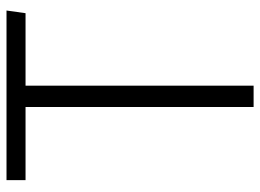

<svg xmlns="http://www.w3.org/2000/svg" viewBox="-122 -658 780 575"><g transform="rotate(-90 267.5 -370.0)"><path d="M524 -740H16V-683H235V0H299V-683H516Z"/></g></svg>

Font: Glow Sans SC Normal
Style: Regular
Weight: 400
Designer: Ryoko NISHIZUKA (kana, bopomofo & ideographs); Paul D. Hunt (Latin, Greek & Cyrillic); Sandoll Communications, Soo-young
Version: Version 0.93